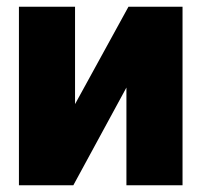

<svg xmlns="http://www.w3.org/2000/svg" viewBox="-20 -548 599 568"><path d="M36 0H197L354 -289V0H520V-528H360L202 -240V-528H36Z"/></svg>

Font: Asimov Pro
Style: Ult
Weight: 900
Designer: Google
Version: Version 2.000980; 2014